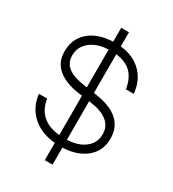

<svg xmlns="http://www.w3.org/2000/svg" viewBox="-207 -861 982 1093"><g transform="rotate(30 284.5 -315.0)"><path d="M262.5 -750H313.5V-657Q399.5 -648 452 -596.2Q504.5 -544.5 512.5 -460H461Q450.5 -526 414.8 -562Q379 -598 313.5 -605.5V-351L324 -349.5Q525.5 -323 525.5 -172Q525.5 -92.5 467.5 -44Q409.5 4.5 313.5 8V120H262.5V6.5Q166.5 -3 110 -56Q53.5 -109 45 -190.5H98.5Q120 -58.5 262.5 -45V-303.5L245 -305.5Q151.5 -318 100.8 -359.5Q50 -401 50 -472.5Q50 -555.5 107 -605.2Q164 -655 262.5 -658.5ZM249 -360.5 262.5 -358.5V-607Q188.5 -604 144 -568Q99.5 -532 99.5 -474.5Q99.5 -424.5 137.2 -397.2Q175 -370 249 -360.5ZM320.5 -296 313.5 -297V-43.5Q386 -46 430.2 -80.5Q474.5 -115 474.5 -172Q474.5 -275.5 320.5 -296Z"/></g></svg>

Font: Overused Grotesk Light
Style: Regular
Weight: 300
Version: Version 0.004